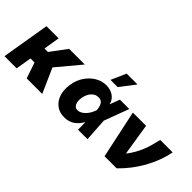

<svg xmlns="http://www.w3.org/2000/svg" viewBox="-16 -1421 2058 2058"><g transform="rotate(45 1013.0 -391.5)"><path d="M108 -545.5H292.6L262.1 -361.5H314.6L451.7 -545.5H688.9L465.9 -278.4L589.5 0H353.7L292.6 -179.7H231.5L201.7 0H17Z M731.5 -282.7Q745 -363.6 786.9 -424.4Q806.1 -452.1 830.4 -475.7Q854.8 -499.3 883 -516.3Q911.2 -533.4 943.2 -543Q975.1 -552.6 1009.9 -552.6Q1038.7 -552.6 1066.1 -545.3Q1093.4 -538 1115.9 -523.3Q1138.5 -508.5 1154.8 -486.5Q1171.2 -464.5 1177.6 -434.7L1180 -435L1221.6 -545.5H1363.6L1261.4 -271.3L1258.5 -266L1275.6 0H1132.1L1130 -109.7L1126.4 -109.4Q1099.8 -57.9 1051.1 -23.1Q1002.8 11.4 931.8 11.4Q860.4 11.4 810.7 -26.3Q785.9 -45.1 767.8 -71.4Q749.6 -97.7 739.2 -130.3Q728.7 -163 726.6 -201.3Q724.4 -239.7 731.5 -282.7ZM925.8 -177.6Q942.5 -143.5 978.7 -143.5Q1004.3 -143.5 1026.8 -156.2Q1049.4 -169 1067.8 -188.7Q1086.3 -208.5 1099.8 -232.1Q1113.3 -255.7 1120.7 -277L1126.1 -291.2Q1122.5 -339.8 1103.7 -371.1Q1085.2 -402 1042.6 -402Q1014.6 -402 992.9 -389.9Q971.2 -377.8 955.8 -358.5Q940.3 -339.1 930.9 -314.8Q921.5 -290.5 917.6 -265.6Q909.1 -211.3 925.8 -177.6ZM1000 -623.6 1075.3 -794H1240.1L1109.4 -623.6Z M1417.6 -545.5H1617.9L1674.7 -187.5H1680.4Q1713.1 -231.2 1736.3 -272.5Q1759.6 -313.9 1777 -356.7Q1794.4 -399.5 1807.4 -445.8Q1820.3 -492.2 1832.4 -545.5H2021.3Q2006 -468.4 1977.8 -393.8Q1949.6 -319.2 1910.5 -249.8Q1871.4 -180.4 1822.6 -117.4Q1773.8 -54.3 1717.3 0H1534.1Z"/></g></svg>

Font: Inter P Black
Style: Italic
Weight: 900
Italic angle: -9.40001°
Designer: Rasmus Andersson
Foundry: rsms
Version: Version 3.018;git-588b23468